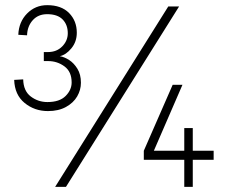

<svg xmlns="http://www.w3.org/2000/svg" viewBox="-20 -725 875 745"><path d="M35 -415 70 -417Q71 -372 99.5 -350.5Q128 -329 164 -329Q211 -329 234.5 -352.5Q258 -376 258 -405Q258 -447 230 -467.5Q202 -488 167 -488H150V-523H166Q200 -523 221.5 -545Q243 -567 243 -596Q243 -629 223 -649.5Q203 -670 163 -670Q128 -670 107 -646.5Q86 -623 85 -588L51 -590Q53 -640 85 -672.5Q117 -705 163 -705Q218 -705 248 -674.5Q278 -644 278 -598Q278 -563 257 -537.5Q236 -512 212 -507Q230 -504 248.5 -492Q267 -480 280.5 -458Q294 -436 294 -404Q294 -376 279.5 -351Q265 -326 236 -310Q207 -294 166 -294Q114 -294 75.5 -325.5Q37 -357 35 -415ZM633 -700H675L236 0H194ZM695 -105H538V-140L650 -396H688L577 -140H695V-228H728V-140H809V-105H728V0H695Z"/></svg>

Font: Haskoy ExtraLight
Style: Regular
Weight: 200
Designer: Ertekin Erdin
Foundry: Ertekin Erdin
Version: Version 2.000; ttfautohint (v1.8.4.7-5d5b)